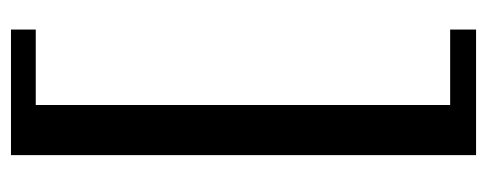

<svg xmlns="http://www.w3.org/2000/svg" viewBox="-282 -460 866 341"><g transform="rotate(-90 150.5 -290.0)"><path d="M45 -703H268V-659H134V77H268V123H45Z"/></g></svg>

Font: Taviraj Medium
Style: Regular
Weight: 500
Designer: Katatrad Team
Foundry: CadsonDemak
Version: Version 1.030